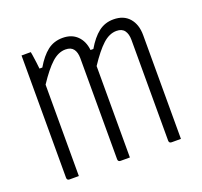

<svg xmlns="http://www.w3.org/2000/svg" viewBox="-99 -648 798 760"><g transform="rotate(-20 300.0 -268.0)"><path d="M110 0H71Q60 0 60 -11V-526H99Q99 -526 101.5 -511.5Q104 -497 106 -479.5Q108 -462 109 -453H121Q145 -494 172 -515Q199 -536 236 -536Q274 -536 297 -513.5Q320 -491 324 -453H336Q360 -494 387 -515Q414 -536 450 -536Q493 -536 516.5 -509Q540 -482 540 -437V0H501Q490 0 490 -11V-435Q490 -460 479.5 -474.5Q469 -489 446 -489Q416 -489 388 -463.5Q360 -438 325 -385V0H286Q275 0 275 -11V-436Q275 -461 264.5 -475Q254 -489 231 -489Q201 -489 173 -463.5Q145 -438 110 -385Z"/></g></svg>

Font: Recursive Mn Lnr St Lt
Style: Regular
Weight: 300
Monospace: yes
Version: Version 1.079;hotconv 1.0.112;makeotfexe 2.5.65598; ttfautoh